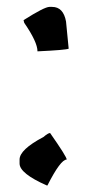

<svg xmlns="http://www.w3.org/2000/svg" viewBox="-20 -678 260 565"><path d="M125.5 -657.7H133.3Q166.5 -657.7 174.3 -614.7L182.1 -534.7Q173.3 -530.8 90.3 -526.9Q90.3 -554.2 51.3 -610.8L49.3 -618.7Q110.8 -657.7 125.5 -657.7ZM127.4 -286.6Q176.3 -216.8 176.3 -208.5Q158.2 -208.5 119.6 -132.3H117.7Q37.6 -167.5 37.6 -196.8V-208.5Q37.6 -237.8 107.9 -274.9Q121.6 -286.6 127.4 -286.6Z"/></svg>

Font: ww_drahtTSB
Style: Regular
Weight: 400
Designer: Dr. Wolfgang Wiebecke
Version: Version 1.06 May 21, 2010, initial release